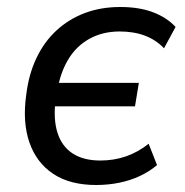

<svg xmlns="http://www.w3.org/2000/svg" viewBox="-20 -520 528 549"><path d="M255 9Q180 9 132 -23Q84 -55 64 -113Q44 -171 55 -249Q62 -307 84 -353.5Q106 -400 141 -432.5Q176 -465 222 -482.5Q268 -500 324 -500Q378 -500 417.5 -485Q457 -470 482 -443L449 -382Q426 -406 394.5 -418Q363 -430 322 -430Q274 -430 236.5 -409.5Q199 -389 176 -351.5Q153 -314 144 -262L138 -283H377L366 -216H129L139 -235Q132 -179 144.5 -140Q157 -101 188 -81Q219 -61 267 -61Q306 -61 340.5 -73Q375 -85 405 -109L429 -48Q408 -30 380.5 -17Q353 -4 321 2.5Q289 9 255 9Z"/></svg>

Font: Nunito Sans 10pt SemiCondensed Medium
Style: Italic
Weight: 500
Width: 4
Italic angle: -9°
Designer: Vernon Adams
Foundry: Vernon Adams
Version: Version 3.101;gftools[0.9.27]